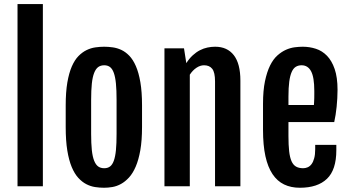

<svg xmlns="http://www.w3.org/2000/svg" viewBox="-20 -908 1707 936"><path d="M65.4 -888.2V0H189V-888.2Z M487.3 7.3C500.3 7.3 513.9 6.1 528.1 3.7C542.2 1.2 556.2 -3.7 569.8 -11.2C583.5 -18.7 596.5 -29.2 608.9 -42.7C621.3 -56.2 632.2 -73.9 641.6 -95.7C651 -117.5 658.5 -144.2 664.1 -175.8C669.6 -207.4 672.4 -245 672.4 -288.6V-394C672.4 -438 669.7 -475.7 664.3 -507.1C658.9 -538.5 651.6 -564.8 642.3 -585.9C633.1 -607.1 622.3 -623.9 610.1 -636.5C597.9 -649 585 -658.4 571.3 -664.8C557.6 -671.1 543.6 -675.3 529.3 -677.2C515 -679.2 501.1 -680.2 487.8 -680.2C473.8 -680.2 459.5 -679.1 444.8 -677C430.2 -674.9 415.9 -670.5 402.1 -663.8C388.3 -657.1 375.2 -647.5 362.8 -635C350.4 -622.5 339.6 -605.6 330.3 -584.5C321 -563.3 313.7 -537.2 308.3 -506.1C303 -475 300.3 -437.7 300.3 -394V-288.6C300.3 -244.3 302.9 -206.2 308.1 -174.3C313.3 -142.4 320.5 -115.6 329.6 -93.8C338.7 -71.9 349.4 -54.4 361.6 -41C373.8 -27.7 386.8 -17.4 400.6 -10.3C414.5 -3.1 428.8 1.6 443.6 3.9C458.4 6.2 473 7.3 487.3 7.3ZM488.3 -87.9C476.6 -87.9 466.7 -90.7 458.7 -96.4C450.8 -102.1 444.2 -111.5 439 -124.5C433.8 -137.5 430 -154.7 427.7 -176C425.5 -197.3 424.3 -223.8 424.3 -255.4V-420.9C424.3 -452.5 425.5 -479 427.7 -500.5C430 -522 433.8 -539.3 439 -552.5C444.2 -565.7 450.8 -575.2 458.7 -581.1C466.7 -586.9 476.6 -589.8 488.3 -589.8C499.3 -589.8 508.7 -586.9 516.4 -581.1C524 -575.2 530.2 -565.7 534.9 -552.5C539.6 -539.3 543.1 -522 545.2 -500.5C547.3 -479 548.3 -452.5 548.3 -420.9V-255.4C548.3 -223.8 547.3 -197.3 545.2 -176C543.1 -154.7 539.6 -137.5 534.9 -124.5C530.2 -111.5 524 -102.1 516.4 -96.4C508.7 -90.7 499.3 -87.9 488.3 -87.9Z M781.7 -672.4V0H905.3V-543.9C914.7 -558.3 925.5 -569.5 937.7 -577.6C950 -585.8 962.2 -589.8 974.6 -589.8C992.2 -589.8 1005.5 -584.1 1014.6 -572.5C1023.8 -561 1028.3 -540.4 1028.3 -510.7V0H1151.9V-515.1C1151.9 -570.1 1141.2 -611.4 1119.9 -638.9C1098.6 -666.4 1068.2 -680.2 1028.8 -680.2C1016.4 -680.2 1004 -678.9 991.5 -676.3C978.9 -673.7 966.6 -669.3 954.6 -663.1C942.5 -656.9 930.9 -648.7 919.7 -638.4C908.4 -628.2 897.9 -615.4 888.2 -600.1V-600.6L877 -672.4Z M1441.9 7.3C1499.5 7.3 1543.5 -7.2 1574 -36.4C1604.4 -65.5 1619.6 -112 1619.6 -175.8V-201.7H1516.6V-180.7C1516.6 -163.1 1515 -148.4 1511.7 -136.5C1508.5 -124.6 1504.2 -115.1 1498.8 -107.9C1493.4 -100.7 1487.1 -95.6 1480 -92.5C1472.8 -89.4 1465.5 -87.9 1458 -87.9C1444 -87.9 1432.4 -90.6 1423.1 -95.9C1413.8 -101.3 1406.5 -110.1 1401.1 -122.3C1395.8 -134.5 1391.9 -150.6 1389.6 -170.7C1387.4 -190.7 1386.2 -215.3 1386.2 -244.6V-313H1609.4C1611.7 -323.7 1613.9 -335.4 1616 -348.1C1618.1 -360.8 1619.8 -373.9 1621.1 -387.5C1622.4 -401 1623.5 -414.7 1624.3 -428.7C1625.1 -442.7 1625.5 -456.5 1625.5 -470.2C1625.5 -510.6 1620.8 -544.3 1611.6 -571.3C1602.3 -598.3 1589.8 -619.9 1574.2 -636C1558.6 -652.1 1540.5 -663.5 1520 -670.2C1499.5 -676.8 1478.2 -680.2 1456.1 -680.2C1444 -680.2 1430.9 -679.3 1416.7 -677.5C1402.6 -675.7 1388.3 -671.6 1374 -665.3C1359.7 -658.9 1345.8 -649.7 1332.3 -637.7C1318.8 -625.7 1306.9 -609.3 1296.6 -588.6C1286.4 -568 1278.1 -542.4 1271.7 -512C1265.4 -481.5 1262.2 -445 1262.2 -402.3V-275.4C1262.2 -225.3 1266.1 -182.4 1273.9 -146.7C1281.7 -111.1 1293.3 -81.9 1308.6 -59.1C1323.9 -36.3 1342.7 -19.5 1365 -8.8C1387.3 2 1412.9 7.3 1441.9 7.3ZM1510.3 -396H1386.2V-437C1386.2 -466 1387.5 -490.2 1390.1 -509.8C1392.7 -529.3 1396.6 -545 1401.9 -556.9C1407.1 -568.8 1413.7 -577.2 1421.9 -582.3C1430 -587.3 1439.5 -589.8 1450.2 -589.8C1470.7 -589.8 1486.2 -580.1 1496.6 -560.5C1507 -541 1512.2 -509.1 1512.2 -464.8V-448.5C1512.2 -442.1 1512.1 -435.7 1512 -429.2C1511.8 -422.7 1511.6 -416.4 1511.2 -410.4C1510.9 -404.4 1510.6 -399.6 1510.3 -396Z"/></svg>

Font: Fjalla One
Style: Regular
Weight: 400
Designer: Irina Smirnova
Foundry: Irina Smirnova
Version: Version 1.001